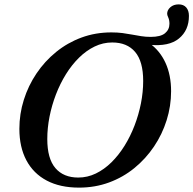

<svg xmlns="http://www.w3.org/2000/svg" viewBox="-20 -845 883 877"><path d="M196 -210Q196 -120.5 233 -77.2Q270 -34 337.5 -34Q379.5 -34 417.8 -52.5Q456 -71 489 -103.5Q522 -136 548.8 -179Q575.5 -222 594.5 -271.5Q613.5 -321 623.8 -373Q634 -425 634 -475Q634 -564.5 597.2 -607.8Q560.5 -651 492.5 -651Q450.5 -651 412.2 -632.5Q374 -614 341 -581.5Q308 -549 281.2 -506Q254.5 -463 235.5 -413.5Q216.5 -364 206.2 -312Q196 -260 196 -210ZM761.5 -428.5Q761.5 -360.5 741.2 -296Q721 -231.5 683.5 -175.8Q646 -120 594 -77.5Q542 -35 478 -11.5Q414 12 341 12Q254.5 12 193.5 -20.2Q132.5 -52.5 100.5 -112.8Q68.5 -173 68.5 -256.5Q68.5 -324.5 88.8 -389Q109 -453.5 146.5 -509.2Q184 -565 236.2 -607.5Q288.5 -650 352.2 -673.5Q416 -697 489 -697Q516.5 -697 539.5 -694Q562.5 -691 583.2 -687Q604 -683 624.8 -679.8Q645.5 -676.5 668.5 -676.5Q713.5 -676.5 733.8 -693.2Q754 -710 754 -736.5Q754 -753 748.8 -764.5Q743.5 -776 743.5 -782Q743.5 -799 758.2 -812Q773 -825 796 -825Q818.5 -825 830.8 -810.8Q843 -796.5 843 -772.5Q843 -706.5 797.2 -669Q751.5 -631.5 662 -640.5L663 -647.5Q710.5 -613.5 736 -557.8Q761.5 -502 761.5 -428.5Z"/></svg>

Font: Newsreader 36pt SemiBold
Style: Italic
Weight: 600
Italic angle: -17°
Designer: Hugues Gentile
Foundry: Production Type
Version: Version 1.003